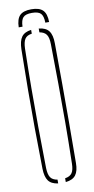

<svg xmlns="http://www.w3.org/2000/svg" viewBox="-100 -950 485 995"><g transform="rotate(-10 142.0 -452.5)"><path d="M122 4Q86.5 -0.5 71.2 -21.5Q56 -42.5 55 -85Q53 -197.5 52.2 -298.5Q51.5 -399.5 52.2 -500.5Q53 -601.5 55 -714Q56 -757 71.2 -778.2Q86.5 -799.5 122 -804V-784Q96 -780.5 85.5 -764.5Q75 -748.5 74 -714Q71.5 -604 71 -503.8Q70.5 -403.5 71.2 -301.5Q72 -199.5 74 -85Q75 -51.5 85.5 -35.8Q96 -20 122 -16ZM162 4V-16Q188 -20 198.8 -35.8Q209.5 -51.5 210 -85Q212.5 -199.5 213 -301.5Q213.5 -403.5 212.5 -503.8Q211.5 -604 210 -714Q209.5 -748.5 198.5 -764Q187.5 -779.5 162 -784V-804Q199 -800.5 215 -779Q231 -757.5 231 -714Q232 -601.5 232.2 -500.5Q232.5 -399.5 232.2 -298.5Q232 -197.5 231 -85Q231 -42.5 215 -21.2Q199 0 162 4ZM141 -909Q99 -909 80.5 -890.2Q62 -871.5 61 -828H81Q82 -862.5 94.8 -876.2Q107.5 -890 141 -890Q175 -890 187.8 -876.2Q200.5 -862.5 201 -828H221Q220.5 -871.5 201.8 -890.2Q183 -909 141 -909Z"/></g></svg>

Font: Big Shoulders Stencil Display Thin
Style: Regular
Weight: 100
Designer: Patric King
Foundry: XO Type Co
Version: Version 1.000